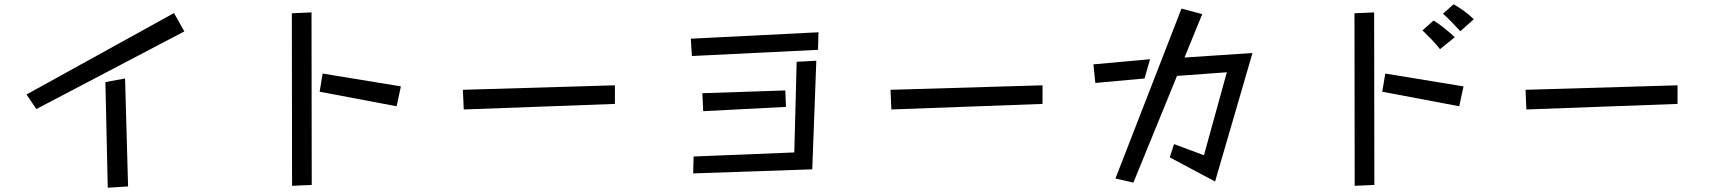

<svg xmlns="http://www.w3.org/2000/svg" viewBox="-20 -819 8010 898"><path d="M104 -377 794 -758 842 -672 150 -309ZM473 -435 565 -452 579 53 484 59Z M1345 -757 1437 -761 1438 46 1346 50ZM1489 -475 1855 -415 1835 -322 1475 -390Z M2145 -399 2856 -420V-333L2149 -307Z M3211 -638 3808 -668 3806 -586 3216 -557ZM3224 -87 3695 -106 3706 -530 3798 -535 3779 -27 3222 -8ZM3265 -383 3653 -396 3656 -319 3269 -299Z M4145 -399 4856 -420V-333L4149 -307Z M5471 -145 5611 -93 5718 -481 5485 -464 5281 35 5197 16 5506 -779 5603 -753 5520 -550 5838 -571 5663 30 5451 -83ZM5094 -518 5359 -542 5333 -452 5103 -431Z M6810 -673Q6794 -691 6769.5 -716Q6745 -741 6729 -755L6779 -799Q6802 -786 6827.5 -767.5Q6853 -749 6873 -729ZM6315 -757 6407 -761 6408 46 6316 50ZM6715 -589Q6698 -611 6674 -636Q6650 -661 6633 -677L6685 -723Q6707 -710 6735 -687.5Q6763 -665 6784 -645ZM6459 -475 6825 -415 6805 -322 6445 -390Z M7115 -399 7826 -420V-333L7119 -307Z"/></svg>

Font: Stick
Style: Regular
Weight: 400
Designer: Fontworks Inc.
Foundry: Fontworks Inc.
Version: Version 1.100